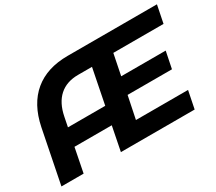

<svg xmlns="http://www.w3.org/2000/svg" viewBox="-127 -961 1376 1222"><g transform="rotate(-30 561.0 -350.0)"><path d="M727 -571 696 -417H1023L998 -294H672L638 -129H1021L995 0H453L488 -177H214L179 0H16L94 -391Q125 -543 219.5 -621.5Q314 -700 466 -700H1122L1096 -571ZM514 -305 565 -562H463Q378 -562 325 -514.5Q272 -467 254 -375L240 -305Z"/></g></svg>

Font: Montserrat Alternates
Style: Bold Italic
Weight: 700
Italic angle: -11.3°
Designer: Julieta Ulanovsky
Foundry: Julieta Ulanovsky
Version: Version 7.200